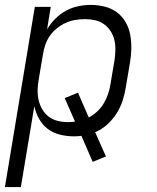

<svg xmlns="http://www.w3.org/2000/svg" viewBox="-21 -548 641 783"><path d="M-1 215 121 -520H186L171 -428Q184 -451 204 -471Q224 -491 247.5 -504Q271 -517 297.5 -522.5Q324 -528 349 -528Q378 -528 406 -521Q434 -514 455.5 -498Q477 -482 491 -458Q505 -434 510 -406.5Q515 -379 514.5 -350Q514 -321 509 -292L492 -192Q488 -165 479 -137.5Q470 -110 454.5 -85.5Q439 -61 416.5 -40.5Q394 -20 367 -9L411 90L357 112L311 6Q304 7 296 7.5Q288 8 280 8Q251 8 223 1Q195 -6 173.5 -22.5Q152 -39 138.5 -63Q125 -87 119 -115L64 215ZM256 -50Q264 -50 271 -50.5Q278 -51 285 -52L243 -148L297 -170L341 -69Q360 -79 375.5 -93.5Q391 -108 401.5 -125.5Q412 -143 419 -162.5Q426 -182 429 -202L446 -302Q449 -323 449.5 -344Q450 -365 445.5 -384.5Q441 -404 430 -421Q419 -438 403 -449.5Q387 -461 367 -465.5Q347 -470 326 -470Q306 -470 285.5 -466.5Q265 -463 246.5 -454.5Q228 -446 211 -432.5Q194 -419 182 -401.5Q170 -384 163.5 -364.5Q157 -345 154 -325L137 -225Q133 -204 132.5 -182Q132 -160 136.5 -140Q141 -120 151.5 -102Q162 -84 178 -72Q194 -60 214.5 -55Q235 -50 256 -50Z"/></svg>

Font: Iosevka Light Extended Oblique
Style: Regular
Weight: 300
Width: 7
Italic angle: -9°
Monospace: yes
Designer: Belleve Invis
Foundry: Belleve Invis
Version: Version 32.5.0; ttfautohint (v1.8.4)